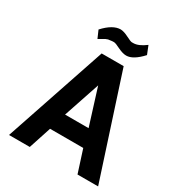

<svg xmlns="http://www.w3.org/2000/svg" viewBox="-212 -1063 1116 1202"><g transform="rotate(30 346.0 -462.5)"><path d="M420 -887Q458 -887 508 -925L532 -865Q470 -797 420 -797Q395 -797 360 -814Q325 -832 312 -832Q298 -832 288 -830Q278 -829 272 -828Q266 -826 256 -822Q247 -817 244 -815Q240 -813 228 -806Q217 -799 213 -797L189 -852Q253 -922 310 -922Q334 -921 367 -904Q400 -887 409 -887ZM34 0 281 -732H440L678 0H529L477 -162H237L184 0ZM274 -286H444L362 -548Z"/></g></svg>

Font: Mina
Style: Bold
Weight: 700
Version: Version 1.000